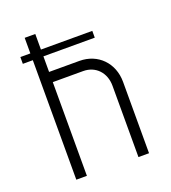

<svg xmlns="http://www.w3.org/2000/svg" viewBox="-131 -807 802 903"><g transform="rotate(-20 270.0 -355.0)"><path d="M406 -632H149V-710H96V-632H46V-598H96V0H149V-469H301C363 -469 407 -423 407 -357V0H460V-357C460 -452 393 -520 301 -520H149V-598H406Z"/></g></svg>

Font: Grotesk 01 Extrafine
Style: Bold
Weight: 400
Designer: Frank Adebiaye, contributions by Jérémy Landes, Ariel Martín Pérez
Foundry: Velvetyne Type Foundry
Version: Version 3.000;Glyphs 3.1.2 (3150)